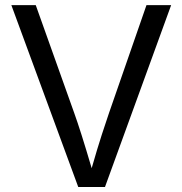

<svg xmlns="http://www.w3.org/2000/svg" viewBox="-20 -748 730 768"><path d="M293 0 25.4 -727.5H123L276.9 -295.9Q289.1 -262.2 306.4 -207.8Q323.7 -153.3 346.7 -75.2Q369.6 -155.3 387 -208.7Q404.3 -262.2 416 -295.9L565.9 -727.5H664.6L399.9 0Z"/></svg>

Font: Inter-Regular
Style: Regular
Weight: 400
Designer: Rasmus Andersson
Foundry: rsms
Version: Version 4.000;git-a52131595